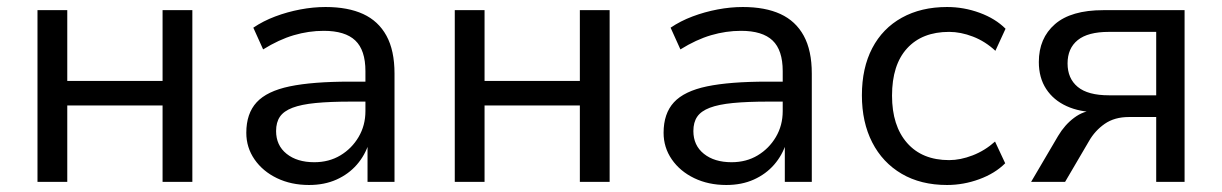

<svg xmlns="http://www.w3.org/2000/svg" viewBox="-20 -519 3488 548"><path d="M87 0V-490H172V-288H444V-490H529V0H444V-218H172V0Z M862 9Q811 9 770.5 -10.5Q730 -30 706.5 -64Q683 -98 683 -140Q683 -195 712.5 -227Q742 -259 807 -272.5Q872 -286 979 -286H1037V-229H982Q922 -229 881 -225Q840 -221 815 -211.5Q790 -202 779 -186Q768 -170 768 -145Q768 -104 798 -80Q828 -56 877 -56Q919 -56 951.5 -75.5Q984 -95 1003.5 -128Q1023 -161 1023 -202V-316Q1023 -376 994 -403.5Q965 -431 904 -431Q861 -431 818.5 -418.5Q776 -406 731 -378L703 -440Q731 -459 765.5 -472Q800 -485 837 -492Q874 -499 909 -499Q973 -499 1016.5 -479Q1060 -459 1083 -417Q1106 -375 1106 -309V0H1029V-111H1033Q1022 -76 998.5 -49Q975 -22 940.5 -6.5Q906 9 862 9Z M1278 0V-490H1363V-288H1635V-490H1720V0H1635V-218H1363V0Z M2053 9Q2002 9 1961.5 -10.5Q1921 -30 1897.5 -64Q1874 -98 1874 -140Q1874 -195 1903.5 -227Q1933 -259 1998 -272.5Q2063 -286 2170 -286H2228V-229H2173Q2113 -229 2072 -225Q2031 -221 2006 -211.5Q1981 -202 1970 -186Q1959 -170 1959 -145Q1959 -104 1989 -80Q2019 -56 2068 -56Q2110 -56 2142.5 -75.5Q2175 -95 2194.5 -128Q2214 -161 2214 -202V-316Q2214 -376 2185 -403.5Q2156 -431 2095 -431Q2052 -431 2009.5 -418.5Q1967 -406 1922 -378L1894 -440Q1922 -459 1956.5 -472Q1991 -485 2028 -492Q2065 -499 2100 -499Q2164 -499 2207.5 -479Q2251 -459 2274 -417Q2297 -375 2297 -309V0H2220V-111H2224Q2213 -76 2189.5 -49Q2166 -22 2131.5 -6.5Q2097 9 2053 9Z M2683 9Q2608 9 2553.5 -23Q2499 -55 2469.5 -112.5Q2440 -170 2440 -247Q2440 -325 2469.5 -381.5Q2499 -438 2554 -468.5Q2609 -499 2683 -499Q2731 -499 2776 -482.5Q2821 -466 2850 -437L2821 -374Q2792 -401 2757 -414.5Q2722 -428 2689 -428Q2612 -428 2569 -381Q2526 -334 2526 -246Q2526 -160 2569 -111Q2612 -62 2689 -62Q2721 -62 2756 -75.5Q2791 -89 2820 -115L2849 -53Q2820 -24 2775 -7.5Q2730 9 2683 9Z M2923 0 3000 -131Q3019 -163 3046 -183Q3073 -203 3100 -203H3110V-199Q3062 -199 3024.5 -216Q2987 -233 2966 -265Q2945 -297 2945 -342Q2945 -410 2991 -450Q3037 -490 3129 -490H3361V0H3280V-185H3202Q3161 -185 3133 -165.5Q3105 -146 3088 -116L3020 0ZM3145 -247H3280V-428H3145Q3085 -428 3056 -404.5Q3027 -381 3027 -338Q3027 -295 3056 -271Q3085 -247 3145 -247Z"/></svg>

Font: Nunito Sans 10pt
Style: Regular
Weight: 400
Designer: Vernon Adams
Foundry: Vernon Adams
Version: Version 3.101;gftools[0.9.27]